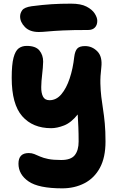

<svg xmlns="http://www.w3.org/2000/svg" viewBox="-20 -769 651 1050"><path d="M320 261Q191 261 136 223Q81 185 81 126Q81 68 137 68Q154 68 167.5 73.5Q181 79 199 87Q217 95 244 100.5Q271 106 315 106Q368 106 389 79.5Q410 53 410 5Q410 -39 408.5 -73.5Q407 -108 405 -143Q369 -98 330.5 -83Q292 -68 260 -68Q159 -68 101.5 -133.5Q44 -199 44 -343Q44 -416 54 -453.5Q64 -491 82 -504.5Q100 -518 126 -518Q175 -518 195.5 -493Q216 -468 216 -432Q215 -398 210.5 -361.5Q206 -325 205.5 -293Q205 -261 215 -241Q225 -221 251 -221Q288 -221 315.5 -253.5Q343 -286 361 -340Q379 -394 386 -458Q390 -490 402.5 -503.5Q415 -517 445 -517Q484 -517 512.5 -488Q541 -459 534 -400Q528 -350 529 -311.5Q530 -273 534 -239.5Q538 -206 543.5 -171.5Q549 -137 553 -94.5Q557 -52 557 5Q557 92 526.5 148.5Q496 205 442 233Q388 261 320 261ZM192 -594Q143 -594 116.5 -621Q90 -648 90 -679Q90 -697 101.5 -713Q113 -729 153 -735Q215 -743 262.5 -746Q310 -749 369 -749Q422 -749 453 -733Q484 -717 498 -695Q512 -673 512 -655Q512 -632 499 -618.5Q486 -605 462 -605Q377 -605 324.5 -602.5Q272 -600 241.5 -597Q211 -594 192 -594Z"/></svg>

Font: Shantell Sans Normal
Style: Bold
Weight: 700
Designer: Stephen Nixon, Anya Danilova, Shantell Martin
Foundry: Arrow Type
Version: Version 1.009;[a7da0bfa3]